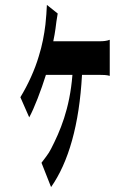

<svg xmlns="http://www.w3.org/2000/svg" viewBox="-20 -655 540 782"><path d="M215 -600 171 -635C170 -613 168 -581 165 -555C160 -514 152 -470 138 -426C122 -371 94 -310 63 -259L99 -177C119 -213 148 -289 167 -350H275C264 -210 224 -119 188 -49C178 -28 159 -6 149 8L188 107C259 6 303 -147 314 -350H388C398 -350 414 -350 427 -346V-493C415 -488 399 -487 388 -487H197C201 -506 204 -523 206 -538C208 -557 211 -576 215 -600Z"/></svg>

Font: 寒蝉无机体 CompactMedium
Style: Regular
Weight: 500
Width: 3
Designer: ChillTanhei {Warren2060}; 
Source Han Sans {Ryoko NISHIZUKA 西塚涼子 (kana, bopomofo & ideographs); Paul D. Hunt (Latin, Gre
Foundry: ChillType&Adobe
Version: Version 1.000;Glyphs 3.1.1 (3135)